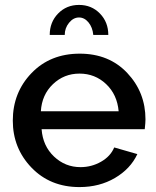

<svg xmlns="http://www.w3.org/2000/svg" viewBox="-20 -750 635 780"><path d="M243 -608H182Q182 -660 216 -695Q250 -730 301 -730Q352 -730 386 -695Q420 -660 420 -608H359Q356 -639 339.5 -659Q323 -679 301 -679Q278 -679 260.5 -657.5Q243 -636 243 -608ZM303 10Q184 10 108 -69Q32 -148 32 -260Q32 -374 108 -453Q184 -532 304 -532Q423 -532 497 -453.5Q571 -375 571 -265Q571 -252 568 -225H149Q154 -157 199.5 -114Q245 -71 307 -71Q352 -71 390.5 -93Q429 -115 444 -151L538 -124Q510 -64 447 -27Q384 10 303 10ZM146 -298H462Q456 -366 411 -408.5Q366 -451 303 -451Q240 -451 195 -408Q150 -365 146 -298Z"/></svg>

Font: Raleway-v4020 SemiBold
Style: Regular
Weight: 600
Designer: Matt McInerney, Pablo Impallari, Rodrigo Fuenzalida
Foundry: Matt McInerney, Pablo Impallari, Rodrigo Fuenzalida
Version: Version 4.020;PS 004.020;hotconv 1.0.88;makeotf.lib2.5.64775